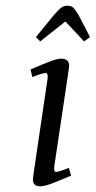

<svg xmlns="http://www.w3.org/2000/svg" viewBox="-20 -651 338 678"><path d="M87.9 -405.8Q142.6 -429.2 163.1 -436.5Q183.6 -443.8 195.8 -443.8Q224.1 -443.8 224.1 -418.9Q224.1 -415.5 222.2 -401.9L171.9 -64.9Q168.9 -43.9 178.2 -43.9Q187.5 -43.9 223.1 -58.1L231 -30.8Q178.7 -8.3 156.7 -0.7Q134.8 6.8 122.1 6.8Q96.2 6.8 96.2 -17.1Q96.2 -21.5 98.1 -35.2L147.9 -372.1Q150.9 -393.1 141.1 -393.1Q129.9 -393.1 94.2 -378.9ZM106.9 -520 169.9 -597.2Q186 -616.2 195.8 -623.5Q205.6 -630.9 217.8 -630.9Q231 -630.9 238.5 -624Q246.1 -617.2 257.8 -597.2L297.9 -520L276.9 -504.9L210.9 -575.2L122.1 -504.9Z"/></svg>

Font: Dehuti
Style: Italic
Weight: 400
Version: Version 1.2